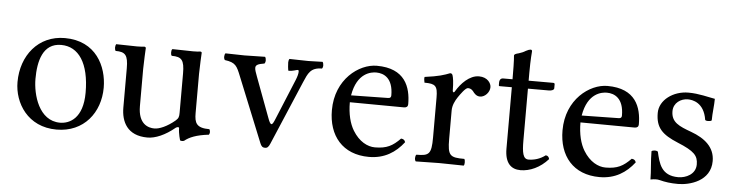

<svg xmlns="http://www.w3.org/2000/svg" viewBox="-41 -764 3571 938"><g transform="rotate(5 1744.5 -294.5)"><path d="M467 -224C467 -328 410 -449 257 -449C127 -449 45 -345 45 -215C45 -113 113 0 255 0C389 0 467 -102 467 -224ZM242 -414C328 -414 381 -336 381 -192C381 -66 316 -35 269 -35C165 -35 131 -161 131 -238C131 -325 152 -414 242 -414Z M701 0C739 0 787 -20 835 -60C841 -64 851 -66 851 -59C851 -33 861 0 861 0C865 2 868 2 871 2C874 2 877 2 881 0C903 -18 937 -33 999 -40C1001 -43 1003 -48 1003 -53C1003 -58 1001 -64 999 -67C935 -67 925 -91 925 -140V-332C925 -362 929 -435 929 -435C929 -438 927 -441 921 -441C917 -440 901 -439 887 -439C855 -439 819 -441 785 -441C781 -438 780 -431 780 -424C780 -417 781 -411 785 -408C833 -408 847 -393 847 -327V-134C847 -115 845 -107 831 -95C793 -63 755 -47 731 -47C701 -47 651 -61 651 -150V-332C651 -362 655 -435 655 -435C655 -438 651 -441 647 -441C641 -440 627 -439 611 -439C579 -439 543 -441 509 -441C507 -438 505 -431 505 -424C505 -417 507 -411 509 -408C557 -408 571 -393 571 -328V-136C571 -67 601 0 701 0Z M1359 -385C1382 -385 1397 -393 1404 -393C1407 -393 1409 -391 1409 -385C1409 -375 1405 -360 1398 -343L1317 -147C1309 -127 1304 -118 1299 -118C1293 -118 1288 -128 1280 -150L1208 -343C1201 -362 1196 -375 1196 -385C1196 -399 1207 -405 1239 -410C1242 -413 1244 -419 1244 -426C1244 -433 1242 -440 1239 -443C1206 -443 1171 -441 1138 -441C1105 -441 1075 -443 1045 -443C1042 -440 1040 -433 1040 -426C1040 -419 1042 -413 1045 -410C1098 -403 1105 -387 1125 -337L1253 -21C1259 -6 1265 0 1278 0C1288 0 1295 -6 1302 -23L1435 -336C1454 -380 1465 -410 1521 -410C1524 -413 1526 -419 1526 -426C1526 -433 1524 -440 1521 -443C1501 -443 1477 -441 1451 -441C1418 -441 1384 -443 1359 -443C1356 -440 1354 -433 1354 -426C1354 -419 1356 -388 1359 -385Z M1674 -292C1693 -405 1763 -414 1787 -414C1825 -414 1870 -393 1870 -309C1870 -300 1866 -295 1855 -295ZM1787 0C1863 0 1917 -35 1957 -87C1954 -97 1948 -102 1936 -103C1899 -65 1870 -49 1812 -49C1776 -49 1734 -70 1703 -121C1683 -154 1671 -200 1671 -258L1937 -256C1949 -256 1956 -262 1956 -273C1956 -357 1926 -447 1787 -447C1700 -447 1587 -364 1587 -212C1587 -87 1657 0 1787 0Z M2167 -358C2167 -398 2163 -423 2159 -434C2157 -438 2155 -442 2147 -442C2119 -431 2093 -422 2024 -413C2022 -407 2024 -391 2026 -385C2080 -385 2091 -375 2091 -317V-122C2091 -39 2079 -31 2017 -31C2014 -28 2012 -21 2012 -14C2012 -7 2014 -1 2017 2C2052 2 2091 0 2131 0C2171 0 2217 2 2252 2C2255 -1 2256 -7 2256 -14C2256 -21 2255 -28 2252 -31C2182 -31 2170 -39 2170 -122V-261C2170 -287 2182 -310 2194 -328C2205 -344 2228 -377 2240 -377C2249 -377 2258 -374 2266 -364C2273 -354 2284 -341 2302 -341C2326 -341 2349 -366 2349 -391C2349 -410 2331 -439 2289 -439C2242 -439 2201 -395 2178 -356C2172 -345 2167 -353 2167 -358Z M2407 -439C2393 -439 2389 -427 2389 -419V-406C2389 -401 2390 -400 2394 -400H2453V-99C2453 -28 2484 0 2530 0C2576 0 2626 -22 2665 -66C2663 -76 2657 -83 2647 -83C2621 -63 2591 -55 2565 -55C2538 -55 2532 -85 2532 -147V-400H2636C2646 -400 2660 -404 2660 -413V-433C2660 -437 2657 -439 2652 -439H2532V-478C2532 -543 2536 -583 2536 -583C2536 -589 2533 -591 2528 -591C2524 -591 2515 -588 2506 -583C2495 -576 2485 -572 2472 -568C2460 -565 2450 -562 2450 -555C2450 -543 2453 -550 2453 -439Z M2805 -292C2824 -405 2894 -414 2918 -414C2956 -414 3001 -393 3001 -309C3001 -300 2997 -295 2986 -295ZM2918 0C2994 0 3048 -35 3088 -87C3085 -97 3079 -102 3067 -103C3030 -65 3001 -49 2943 -49C2907 -49 2865 -70 2834 -121C2814 -154 2802 -200 2802 -258L3068 -256C3080 -256 3087 -262 3087 -273C3087 -357 3057 -447 2918 -447C2831 -447 2718 -364 2718 -212C2718 -87 2788 0 2918 0Z M3160 -148C3160 -99 3167 -52 3167 -10C3177 -12 3187 -13 3192 -13C3199 -13 3205 -13 3212 -11C3239 -4 3266 0 3303 0C3359 0 3462 -27 3462 -126C3462 -194 3413 -234 3345 -259C3285 -281 3245 -297 3245 -352C3245 -393 3281 -416 3315 -416C3337 -416 3395 -408 3408 -323C3411 -320 3416 -319 3422 -319C3429 -319 3437 -320 3440 -324C3440 -360 3446 -397 3446 -430C3415 -435 3367 -449 3315 -449C3241 -449 3174 -401 3174 -337C3174 -264 3207 -233 3284 -201C3367 -167 3386 -146 3386 -103C3386 -54 3338 -33 3301 -33C3217 -33 3204 -93 3191 -149C3188 -151 3183 -153 3177 -153C3170 -153 3163 -151 3160 -148Z"/></g></svg>

Font: Ponomar Unicode
Style: Regular
Weight: 400
Version: 1.3